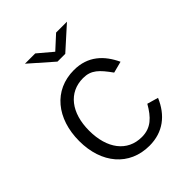

<svg xmlns="http://www.w3.org/2000/svg" viewBox="-207 -838 963 963"><g transform="rotate(-45 274.5 -356.5)"><path d="M358 -723 287 -658 210 -723H137L260 -615H315L435 -723ZM288 -527C145 -527 55 -415 55 -256C55 -98 146 10 288 10C385 10 451 -43 488 -130L429 -147C394 -86 357 -48 292 -48C189 -48 127 -131 127 -258C127 -384 190 -466 292 -466C350 -466 378 -436 422 -375L483 -391C446 -470 387 -527 288 -527Z"/></g></svg>

Font: United Sans Light
Style: Regular
Weight: 300
Designer: Pablo Impallari, Rodrigo Fuenzalida (Modified by Dan O. Williams)
Version: Version 1.000;PS 001.000;hotconv 1.0.88;makeotf.lib2.5.64775